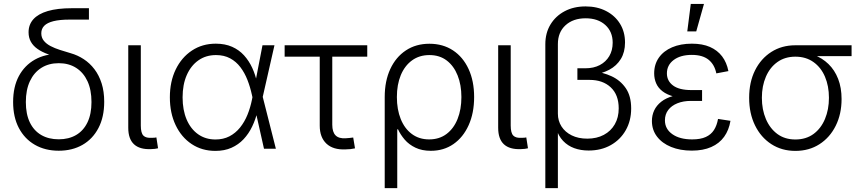

<svg xmlns="http://www.w3.org/2000/svg" viewBox="-20 -770 4449 994"><path d="M284.2 10.3Q213.9 10.3 160.6 -20.3Q107.4 -50.8 77.6 -107.4Q47.9 -164.1 47.9 -241.7Q47.9 -320.3 77.6 -376Q107.4 -431.6 160.6 -461.4Q213.9 -491.2 284.2 -491.2L301.8 -468.8Q261.7 -477.5 229.5 -489Q197.3 -500.5 174.6 -516.4Q151.9 -532.2 139.9 -553.7Q127.9 -575.2 127.9 -603Q127.9 -642.6 152.8 -670.4Q177.7 -698.2 227.5 -712.9Q277.3 -727.5 352.5 -727.5H440.4V-668.5H339.8Q289.1 -668.5 256.8 -660.4Q224.6 -652.3 209.2 -636.7Q193.8 -621.1 193.8 -597.7Q193.8 -575.2 206.8 -559.1Q219.7 -543 241.7 -531.5Q263.7 -520 290.5 -511.5Q317.4 -502.9 345.7 -494.6Q381.8 -484.4 413.6 -463.6Q445.3 -442.9 469 -411.6Q492.7 -380.4 506.1 -338.4Q519.5 -296.4 519.5 -243.2Q519.5 -164.1 489.7 -107.2Q460 -50.3 407 -20Q354 10.3 284.2 10.3ZM284.2 -48.8Q335.9 -48.8 374 -71Q412.1 -93.3 432.9 -136.5Q453.6 -179.7 453.6 -241.7Q453.6 -304.7 432.9 -349.6Q412.1 -394.5 374 -418.7Q335.9 -442.9 284.2 -442.9Q232.4 -442.9 194.1 -418.7Q155.8 -394.5 134.8 -349.6Q113.8 -304.7 113.8 -241.7Q113.8 -179.2 134.5 -136.2Q155.3 -93.3 193.6 -71Q231.9 -48.8 284.2 -48.8Z M761.7 2Q703.1 4.4 673.6 -23.2Q644 -50.8 644 -108.4V-535.6H709V-120.1Q709 -81.5 722.4 -67.9Q735.8 -54.2 767.6 -56.6Q775.4 -56.6 780 -57.1Q784.7 -57.6 789.6 -58.6L798.3 -2.4Q791.5 -0.5 781.7 0.7Q772 2 761.7 2Z M1095.2 11.2Q1025.4 11.2 972.2 -24.2Q918.9 -59.6 889.2 -122.3Q859.4 -185.1 859.4 -266.1Q859.4 -347.7 889.6 -410.2Q919.9 -472.7 973.6 -508.3Q1027.3 -543.9 1097.2 -543.9Q1145 -543.9 1181.4 -527.8Q1217.8 -511.7 1243.4 -483.4Q1269 -455.1 1285.9 -418.5Q1302.7 -381.8 1311 -341.3H1334L1339.8 -270L1408.2 0H1346.7L1284.2 -278.8Q1275.4 -319.3 1261 -356.2Q1246.6 -393.1 1224.6 -422.1Q1202.6 -451.2 1171.4 -468Q1140.1 -484.9 1098.1 -484.9Q1045.9 -484.9 1007.1 -457.5Q968.3 -430.2 946.8 -381.1Q925.3 -332 925.3 -266.1Q925.3 -200.2 946.3 -151.1Q967.3 -102.1 1005.6 -75Q1043.9 -47.9 1095.7 -47.9Q1136.2 -47.9 1167.7 -64.2Q1199.2 -80.6 1222.7 -109.6Q1246.1 -138.7 1261.2 -176Q1276.4 -213.4 1284.7 -255.4L1338.9 -535.6H1400.9L1339.8 -266.6L1334 -195.3H1313.5Q1303.7 -152.8 1285.6 -115.2Q1267.6 -77.6 1241 -49.3Q1214.4 -21 1178.2 -4.9Q1142.1 11.2 1095.2 11.2Z M1768.6 3.4Q1704.6 6.3 1669.9 -26.4Q1635.3 -59.1 1635.3 -119.6V-476.6H1453.6V-535.6H1881.3V-476.6H1700.2V-124.5Q1700.2 -86.4 1717.3 -69.1Q1734.4 -51.8 1770 -54.2Q1778.8 -54.7 1789.1 -55.7Q1799.3 -56.6 1808.6 -58.1L1817.9 -2Q1807.1 0.5 1794.4 2Q1781.7 3.4 1768.6 3.4Z M1971.7 204.1V-267.6Q1971.7 -350.6 2000.5 -412.6Q2029.3 -474.6 2081.3 -509Q2133.3 -543.5 2203.1 -543.5Q2272.9 -543.5 2325 -509.3Q2377 -475.1 2405.8 -412.8Q2434.6 -350.6 2434.6 -267.6Q2434.6 -184.6 2406.2 -121.8Q2377.9 -59.1 2327.6 -24.2Q2277.3 10.7 2210.4 10.7Q2164.6 10.7 2130.9 -5.4Q2097.2 -21.5 2075.2 -47.1Q2053.2 -72.8 2040.5 -100.6H2036.6V204.1ZM2201.7 -48.3Q2254.4 -48.3 2291.7 -76.4Q2329.1 -104.5 2348.9 -154.1Q2368.7 -203.6 2368.7 -267.6Q2368.7 -330.6 2349.1 -379.6Q2329.6 -428.7 2292.7 -456.8Q2255.9 -484.9 2203.1 -484.9Q2150.9 -484.9 2113 -457.3Q2075.2 -429.7 2054.9 -380.9Q2034.7 -332 2034.7 -267.6Q2034.7 -203.1 2054.7 -153.6Q2074.7 -104 2112.3 -76.2Q2149.9 -48.3 2201.7 -48.3Z M2676.8 2Q2618.2 4.4 2588.6 -23.2Q2559.1 -50.8 2559.1 -108.4V-535.6H2624V-120.1Q2624 -81.5 2637.5 -67.9Q2650.9 -54.2 2682.6 -56.6Q2690.4 -56.6 2695.1 -57.1Q2699.7 -57.6 2704.6 -58.6L2713.4 -2.4Q2706.5 -0.5 2696.8 0.7Q2687 2 2676.8 2Z M2803.2 204.1V-541Q2803.2 -599.1 2829.8 -643.1Q2856.4 -687 2903.3 -711.9Q2950.2 -736.8 3011.7 -736.8Q3071.8 -736.8 3117.9 -712.9Q3164.1 -689 3189.9 -647Q3215.8 -605 3215.8 -549.8Q3215.8 -500 3194.1 -464.6Q3172.4 -429.2 3134.3 -408.9Q3096.2 -388.7 3046.9 -382.3V-400.9Q3100.6 -396.5 3146.2 -375.2Q3191.9 -354 3219.7 -313.5Q3247.6 -272.9 3247.6 -208.5Q3247.6 -145 3219.5 -95.7Q3191.4 -46.4 3141.8 -18.6Q3092.3 9.3 3027.3 9.3Q2986.8 9.3 2953.1 -2.9Q2919.4 -15.1 2895 -40.8Q2870.6 -66.4 2858.9 -106L2868.2 -112.8V204.1ZM3020.5 -52.2Q3069.3 -52.2 3106 -71.8Q3142.6 -91.3 3162.8 -126.5Q3183.1 -161.6 3183.1 -209Q3183.1 -279.3 3141.8 -317.9Q3100.6 -356.4 3032.2 -356.4H2969.2V-416.5H3010.7Q3053.7 -416.5 3085.2 -433.1Q3116.7 -449.7 3134.3 -479.5Q3151.9 -509.3 3151.9 -548.8Q3151.9 -606.4 3113.5 -640.9Q3075.2 -675.3 3011.7 -675.3Q2947.3 -675.3 2907.7 -639.2Q2868.2 -603 2868.2 -542V-181.6Q2868.2 -144.5 2887 -115.2Q2905.8 -85.9 2939.9 -69.1Q2974.1 -52.2 3020.5 -52.2Z M3561.5 9.8Q3501 9.8 3454.3 -9.3Q3407.7 -28.3 3381.3 -63Q3355 -97.7 3355 -143.6Q3355 -173.3 3366.9 -198.7Q3378.9 -224.1 3403.3 -243.4Q3427.7 -262.7 3466.1 -273.4Q3504.4 -284.2 3557.1 -284.2H3614.7V-247.6H3557.1Q3517.6 -247.6 3487.1 -235.4Q3456.5 -223.1 3439.5 -200.7Q3422.4 -178.2 3422.4 -147Q3422.4 -102.5 3460.7 -75.4Q3499 -48.3 3563.5 -48.3Q3606.4 -48.3 3633.8 -60.8Q3661.1 -73.2 3676.3 -96.9Q3691.4 -120.6 3697.3 -154.3L3761.7 -144.5Q3753.9 -96.7 3729 -62Q3704.1 -27.3 3662.1 -8.8Q3620.1 9.8 3561.5 9.8ZM3558.1 -260.3Q3505.9 -260.3 3469.2 -270Q3432.6 -279.8 3409.9 -297.4Q3387.2 -314.9 3377 -338.6Q3366.7 -362.3 3366.7 -390.1Q3366.7 -437 3391.1 -471.7Q3415.5 -506.3 3459.5 -525.1Q3503.4 -543.9 3562 -543.9Q3616.7 -543.9 3655.5 -526.9Q3694.3 -509.8 3718.3 -478.3Q3742.2 -446.8 3751 -401.9L3688.5 -390.1Q3679.2 -436 3648.2 -460.9Q3617.2 -485.8 3561.5 -485.8Q3502.9 -485.8 3467.8 -459.5Q3432.6 -433.1 3432.6 -390.1Q3432.6 -351.1 3464.4 -327.4Q3496.1 -303.7 3559.1 -303.7H3614.7V-260.3ZM3538.1 -607.4 3556.2 -749.5H3624.5L3584.5 -607.4Z M4097.7 11.2Q4027.3 11.2 3973.1 -23.9Q3918.9 -59.1 3888.7 -121.1Q3858.4 -183.1 3858.4 -263.7Q3858.4 -344.7 3888.9 -405.8Q3919.4 -466.8 3973.4 -501.2Q4027.3 -535.6 4097.7 -535.6H4388.7V-479.5H4168.5L4097.7 -476.6Q4043.5 -476.6 4004.6 -448.7Q3965.8 -420.9 3945.1 -372.8Q3924.3 -324.7 3924.3 -263.7Q3924.3 -202.6 3945.1 -153.8Q3965.8 -105 4004.4 -76.4Q4043 -47.9 4097.7 -47.9Q4152.8 -47.9 4191.7 -76.4Q4230.5 -105 4251 -154.1Q4271.5 -203.1 4271.5 -263.7Q4271.5 -324.7 4251 -372.8Q4230.5 -420.9 4191.4 -448.7Q4152.3 -476.6 4097.7 -476.6V-502.4Q4149.4 -502.4 4193.1 -486.1Q4236.8 -469.7 4269 -438.5Q4301.3 -407.2 4319.1 -361.6Q4336.9 -315.9 4336.9 -257.3Q4336.9 -179.7 4306.6 -118.9Q4276.4 -58.1 4222.4 -23.4Q4168.5 11.2 4097.7 11.2Z"/></svg>

Font: Inter 20pt Light
Style: Regular
Weight: 300
Version: Version 4.001;git-66647c0bb